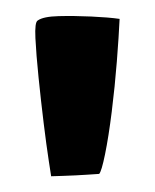

<svg xmlns="http://www.w3.org/2000/svg" viewBox="-20 -807 197 244"><path d="M45 -583Q45 -583 42 -602.5Q39 -622 35.5 -650.5Q32 -679 29 -708.5Q26 -738 25 -758.5Q24 -779 28 -781Q35 -786 54.5 -786.5Q74 -787 96 -786Q118 -785 132 -783Q131 -761 128.5 -729Q126 -697 122 -665Q118 -633 113.5 -611Q109 -589 106 -586Q106 -586 91 -585Q76 -584 60.5 -583.5Q45 -583 45 -583Z"/></svg>

Font: Yanone Kaffeesatz
Style: Bold
Weight: 700
Designer: Yanone (Cyrillic: Daniel Pouzeot, Huerta Tipografica, and Cyreal)
Foundry: Yanone
Version: Version 2.003